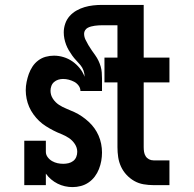

<svg xmlns="http://www.w3.org/2000/svg" viewBox="-20 -755 790 783"><path d="M276 8Q260 8 244.5 4.5Q229 1 215 -6Q201 -13 188.5 -23.5Q176 -34 167 -47V0H79V-181H167V-136Q167 -124 174.5 -114Q182 -104 192.5 -98Q203 -92 214.5 -89.5Q226 -87 238 -87Q249 -87 259.5 -89.5Q270 -92 278.5 -98.5Q287 -105 291 -115Q295 -125 295 -136Q295 -153 285 -168Q275 -183 260.5 -192.5Q246 -202 229.5 -208.5Q213 -215 197.5 -223Q182 -231 167 -240.5Q152 -250 139.5 -262Q127 -274 116.5 -288.5Q106 -303 99 -319Q92 -335 88.5 -352.5Q85 -370 85 -387Q85 -404 88.5 -421Q92 -438 97.5 -453.5Q103 -469 112.5 -483.5Q122 -498 136 -508.5Q150 -519 166.5 -523.5Q183 -528 200 -528Q220 -528 239.5 -522Q259 -516 275.5 -504.5Q292 -493 305 -477Q318 -461 325 -442Q325 -455 320.5 -467.5Q316 -480 308 -489.5Q300 -499 291 -508.5Q282 -518 274.5 -528.5Q267 -539 260.5 -550Q254 -561 249.5 -573Q245 -585 242.5 -597.5Q240 -610 240 -623Q240 -641 246 -658.5Q252 -676 264 -689.5Q276 -703 292 -712Q308 -721 325 -726Q342 -731 360 -733Q378 -735 396 -735H513V-652H396Q389 -652 381.5 -651.5Q374 -651 366.5 -650Q359 -649 351.5 -647Q344 -645 337.5 -641.5Q331 -638 327 -631.5Q323 -625 323 -618Q323 -605 328.5 -593.5Q334 -582 340.5 -571Q347 -560 354 -550Q361 -540 368.5 -529.5Q376 -519 381.5 -507.5Q387 -496 390.5 -484Q394 -472 395 -459.5Q396 -447 396 -434V-384H308Q308 -396 300.5 -406Q293 -416 282.5 -421.5Q272 -427 260.5 -430Q249 -433 237 -433Q227 -433 217.5 -430Q208 -427 200.5 -420.5Q193 -414 189.5 -404.5Q186 -395 186 -385Q186 -367 196 -352Q206 -337 220.5 -327.5Q235 -318 251.5 -311.5Q268 -305 284 -297.5Q300 -290 314.5 -280Q329 -270 342 -258Q355 -246 365 -232Q375 -218 382 -202Q389 -186 392.5 -168.5Q396 -151 396 -133Q396 -116 393 -99Q390 -82 383.5 -65.5Q377 -49 366.5 -35Q356 -21 341.5 -11Q327 -1 310 3.5Q293 8 276 8ZM606 0Q586 0 565.5 -3.5Q545 -7 527.5 -17Q510 -27 496 -42Q482 -57 473.5 -75.5Q465 -94 462 -114Q459 -134 459 -155V-419H406V-520H459V-735H566V-520H671V-419H566V-155Q566 -145 567.5 -135.5Q569 -126 574 -118Q579 -110 587.5 -105.5Q596 -101 606 -101H671V0Z"/></svg>

Font: Iosevka Etoile
Style: Bold
Weight: 700
Designer: Belleve Invis
Foundry: Belleve Invis
Version: Version 28.1.0; ttfautohint (v1.8.4)